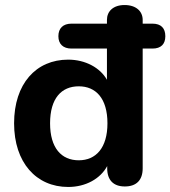

<svg xmlns="http://www.w3.org/2000/svg" viewBox="-20 -733 677 763"><path d="M251 10C321 10 379 -23 406 -73V-64C406 -17 431 8 476 8C522 8 547 -17 547 -64V-540H586C620 -540 637 -558 637 -589C637 -621 620 -639 586 -639H547V-654C547 -688 521 -713 475 -713C430 -713 405 -688 405 -654V-639H264C231 -639 212 -621 212 -589C212 -558 231 -540 264 -540H405V-416C378 -464 319 -496 251 -496C123 -496 36 -400 36 -243C36 -87 124 10 251 10ZM293 -96C224 -96 179 -145 179 -243C179 -342 224 -390 293 -390C361 -390 407 -342 407 -243C407 -145 361 -96 293 -96Z"/></svg>

Font: SN Pro
Style: Bold
Weight: 700
Designer: Tobias Whetton
Foundry: Supernotes
Version: Version 1.003;Glyphs 3.3 (3324)